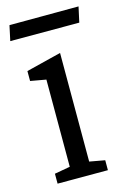

<svg xmlns="http://www.w3.org/2000/svg" viewBox="-114 -705 503 756"><g transform="rotate(-15 137.5 -326.5)"><path d="M167 -51.8 229.5 -40.5V0H24.4V-40.5L87.9 -51.8V-407.2L24.4 -418.5V-459L167 -494.6ZM2.9 -651.9 284.7 -652.8 271 -590.3H-10.3Z"/></g></svg>

Font: Habibi
Style: Regular
Weight: 400
Designer: Magnus Gaarde
Foundry: Magnus Gaarde
Version: Version 1.001